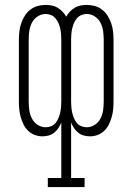

<svg xmlns="http://www.w3.org/2000/svg" viewBox="-20 -548 540 783"><path d="M175 215V178H230V-48Q225 -36 218 -25.5Q211 -15 201 -7Q191 1 178.5 4.5Q166 8 153 8Q137 8 122 2.5Q107 -3 95 -14.5Q83 -26 76 -40.5Q69 -55 64.5 -70.5Q60 -86 58.5 -102Q57 -118 57 -134V-386Q57 -403 59 -420Q61 -437 66.5 -453Q72 -469 81 -483.5Q90 -498 103.5 -508.5Q117 -519 133.5 -523.5Q150 -528 167 -528Q179 -528 191.5 -525.5Q204 -523 215 -516.5Q226 -510 235 -500.5Q244 -491 250 -480Q256 -491 265 -500.5Q274 -510 285 -516.5Q296 -523 308.5 -525.5Q321 -528 333 -528Q350 -528 366.5 -523.5Q383 -519 396.5 -508.5Q410 -498 419 -483.5Q428 -469 433.5 -453Q439 -437 441 -420Q443 -403 443 -386V-134Q443 -118 441.5 -102Q440 -86 435.5 -70.5Q431 -55 424 -40.5Q417 -26 405 -14.5Q393 -3 378 2.5Q363 8 347 8Q334 8 321.5 4.5Q309 1 299 -7Q289 -15 282 -25.5Q275 -36 270 -48V178H325V215ZM166 -29Q178 -29 189 -33.5Q200 -38 207 -47Q214 -56 218.5 -66.5Q223 -77 225.5 -88.5Q228 -100 229 -111Q230 -122 230 -134V-386Q230 -398 229 -409.5Q228 -421 225.5 -432Q223 -443 218.5 -453.5Q214 -464 206.5 -473Q199 -482 188.5 -486.5Q178 -491 166 -491Q149 -491 133.5 -481Q118 -471 110 -455Q102 -439 99.5 -421.5Q97 -404 97 -386V-134Q97 -116 99.5 -98.5Q102 -81 110 -65Q118 -49 133.5 -39Q149 -29 166 -29ZM334 -29Q351 -29 366.5 -39Q382 -49 390 -65Q398 -81 400.5 -98.5Q403 -116 403 -134V-386Q403 -404 400.5 -421.5Q398 -439 390 -455Q382 -471 366.5 -481Q351 -491 334 -491Q322 -491 311.5 -486.5Q301 -482 293.5 -473Q286 -464 281.5 -453.5Q277 -443 274.5 -432Q272 -421 271 -409.5Q270 -398 270 -386V-134Q270 -122 271 -111Q272 -100 274.5 -88.5Q277 -77 281.5 -66.5Q286 -56 293 -47Q300 -38 311 -33.5Q322 -29 334 -29Z"/></svg>

Font: Iosevka Curly Slab Extralight
Style: Regular
Weight: 200
Monospace: yes
Designer: Belleve Invis
Foundry: Belleve Invis
Version: Version 22.1.2; ttfautohint (v1.8.4)